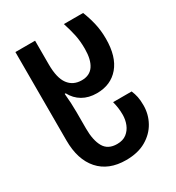

<svg xmlns="http://www.w3.org/2000/svg" viewBox="-188 -658 938 1022"><g transform="rotate(-30 281.0 -146.5)"><path d="M287 250Q180 250 121.5 184Q63 118 63 0V-543H184V-397Q184 -314 213 -275Q242 -236 295 -236Q344 -236 368 -271.5Q392 -307 392 -374Q392 -422 383.5 -461Q375 -500 361 -543H479Q495 -504 505.5 -459.5Q516 -415 516 -364Q516 -254 466 -195Q416 -136 330 -136Q280 -136 243 -157.5Q206 -179 185 -219H179Q185 -161 185 -103V-2Q185 70 208.5 111Q232 152 288 152Q324 152 346.5 134.5Q369 117 380 89.5Q391 62 391 31Q391 7 388 -13Q385 -33 380 -52H494Q503 -31 507.5 -9.5Q512 12 512 43Q512 98 486 145Q460 192 410 221Q360 250 287 250Z"/></g></svg>

Font: Noto Sans Georgian SemiCondensed SemiBold
Style: Regular
Weight: 600
Width: 4
Designer: Monotype Design Team, Akaki Razmadze
Foundry: Google LLC
Version: Version 2.005; ttfautohint (v1.8.4.7-5d5b)